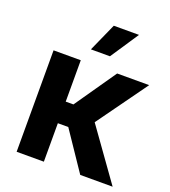

<svg xmlns="http://www.w3.org/2000/svg" viewBox="-139 -869 861 971"><g transform="rotate(20 291.5 -383.5)"><path d="M62.5 -545.9H209V-323.2H250.5L404.8 -545.9H577.1L382.3 -275.4L579.1 0H404.8L265.1 -207H209V0H62.5ZM306.2 -767.1H441.9L340.8 -615.2H238.3Z"/></g></svg>

Font: Inter RS Variable
Style: Regular
Weight: 400
Designer: Rasmus Andersson (customised by Maria Ramos and Noel Pretorius)
Foundry: rsms
Version: Version 3.001;Glyphs 3.2.3 (3260)